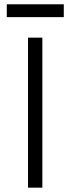

<svg xmlns="http://www.w3.org/2000/svg" viewBox="-20 -863 324 883"><path d="M11.2 -784.2V-843.3H273.4V-784.2ZM108.9 0V-689.9H174.8V0Z"/></svg>

Font: HK Grotesk Light
Style: Regular
Weight: 300
Designer: Alfredo Marco Pradil and Stefan Peev
Foundry: Hanken Design Co.
Version: Version 1.045;PS 001.045;hotconv 1.0.88;makeotf.lib2.5.64775